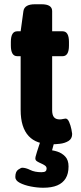

<svg xmlns="http://www.w3.org/2000/svg" viewBox="-20 -670 382 902"><path d="M175 -650Q225 -650 225 -618V-523H274Q304 -523 304 -473V-456Q304 -406 274 -406H225V-152Q225 -130 233.5 -119.5Q242 -109 261 -109Q268 -109 276 -111Q284 -113 288 -113Q298 -113 305 -96.5Q312 -80 315.5 -62.5Q319 -45 319 -41Q319 -18 301.5 -7.5Q284 3 261 5.5Q238 8 223 8Q188 8 160.5 -1.5Q133 -11 114.5 -31Q96 -51 86.5 -81.5Q77 -112 77 -154V-406H61Q31 -406 31 -456V-473Q31 -523 61 -523H77L90 -618Q95 -650 144 -650ZM237 -10 219 57 195 35H208Q227 35 249 42Q271 49 286.5 65.5Q302 82 302 112Q302 146 288.5 168Q275 190 249 201Q223 212 183 212Q155 212 124.5 206Q94 200 73 189Q52 178 52 162Q52 136 65.5 127Q79 118 84 118Q101 118 122 128.5Q143 139 175 139Q189 139 194 134.5Q199 130 199 122Q199 113 191 107.5Q183 102 172.5 97.5Q162 93 154 88Q146 83 146 74Q146 72 147 66.5Q148 61 153.5 44Q159 27 171 -10Z"/></svg>

Font: Asap VF Beta
Style: Regular
Weight: 400
Designer: Pablo Cosgaya
Foundry: Pablo Cosgaya
Version: Version 1.007